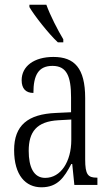

<svg xmlns="http://www.w3.org/2000/svg" viewBox="-20 -786 469 816"><path d="M226 -606H249V-619C226 -657 193 -721 177 -766H105V-756C125 -721 187 -642 226 -606ZM156 10C225 10 253 -32 283 -89H287L296 0H394V-31H391C354 -31 342 -44 342 -108V-369C342 -497 296 -544 207 -544C124 -544 72 -504 72 -445C72 -410 89 -391 122 -391C122 -466 143 -506 203 -506C264 -506 282 -461 282 -372V-309L218 -306C98 -301 40 -253 40 -148C40 -41 89 10 156 10ZM172 -30C123 -30 102 -76 102 -145C102 -225 135 -270 229 -275L283 -278V-191C283 -100 239 -30 172 -30Z"/></svg>

Font: Noto Serif Lao ExtraCondensed Light
Style: Regular
Weight: 300
Width: 2
Designer: Monotype Design Team
Foundry: Monotype Imaging Inc.
Version: Version 2.003